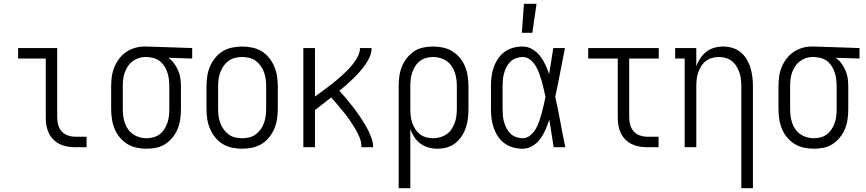

<svg xmlns="http://www.w3.org/2000/svg" viewBox="-20 -772 4540 1007"><path d="M374 0Q354 0 333 -3.5Q312 -7 293.5 -16Q275 -25 260 -40Q245 -55 236 -74Q227 -93 223.5 -113.5Q220 -134 220 -155V-465H75V-520H280V-155Q280 -135 285.5 -116Q291 -97 304 -82.5Q317 -68 336 -61.5Q355 -55 374 -55H434V0Z M749 8Q723 8 696.5 2.5Q670 -3 647.5 -17Q625 -31 608 -51.5Q591 -72 581 -96.5Q571 -121 567 -147.5Q563 -174 563 -200V-320Q563 -345 566.5 -370.5Q570 -396 579.5 -419.5Q589 -443 604.5 -463.5Q620 -484 641 -498.5Q662 -513 686.5 -520.5Q711 -528 737 -528H750L988 -520V-465L863 -469Q880 -457 893 -439.5Q906 -422 914.5 -402.5Q923 -383 926 -362Q929 -341 929 -320V-200Q929 -174 925.5 -148Q922 -122 912.5 -98Q903 -74 886.5 -53Q870 -32 848.5 -17.5Q827 -3 801 2.5Q775 8 749 8ZM749 -47Q767 -47 785 -52Q803 -57 817.5 -68Q832 -79 842 -95Q852 -111 858 -128Q864 -145 866 -163.5Q868 -182 868 -200V-320Q868 -337 866 -354.5Q864 -372 859 -388.5Q854 -405 845 -420.5Q836 -436 823 -447.5Q810 -459 793.5 -465Q777 -471 760 -472L750 -473H741Q723 -473 706 -467Q689 -461 674.5 -450Q660 -439 650 -423.5Q640 -408 634 -391Q628 -374 626 -356Q624 -338 624 -320V-200Q624 -181 626.5 -162.5Q629 -144 635 -126.5Q641 -109 652 -93.5Q663 -78 678.5 -67.5Q694 -57 712 -52Q730 -47 749 -47Z M1250 8Q1224 8 1197.5 2.5Q1171 -3 1148.5 -16.5Q1126 -30 1109 -51Q1092 -72 1081.5 -96.5Q1071 -121 1067 -147.5Q1063 -174 1063 -200V-320Q1063 -346 1067 -372.5Q1071 -399 1081.5 -423.5Q1092 -448 1109 -469Q1126 -490 1148.5 -503.5Q1171 -517 1197.5 -522.5Q1224 -528 1250 -528Q1276 -528 1302.5 -522.5Q1329 -517 1351.5 -503.5Q1374 -490 1391 -469Q1408 -448 1418.5 -423.5Q1429 -399 1433 -372.5Q1437 -346 1437 -320V-200Q1437 -174 1433 -147.5Q1429 -121 1418.5 -96.5Q1408 -72 1391 -51Q1374 -30 1351.5 -16.5Q1329 -3 1302.5 2.5Q1276 8 1250 8ZM1250 -47Q1269 -47 1287.5 -51.5Q1306 -56 1321 -67Q1336 -78 1347 -93.5Q1358 -109 1364.5 -126.5Q1371 -144 1373.5 -162.5Q1376 -181 1376 -200V-320Q1376 -339 1373.5 -357.5Q1371 -376 1364.5 -393.5Q1358 -411 1347 -426.5Q1336 -442 1321 -453Q1306 -464 1287.5 -468.5Q1269 -473 1250 -473Q1231 -473 1212.5 -468.5Q1194 -464 1179 -453Q1164 -442 1153 -426.5Q1142 -411 1135.5 -393.5Q1129 -376 1126.5 -357.5Q1124 -339 1124 -320V-200Q1124 -181 1126.5 -162.5Q1129 -144 1135.5 -126.5Q1142 -109 1153 -93.5Q1164 -78 1179 -67Q1194 -56 1212.5 -51.5Q1231 -47 1250 -47Z M1571 0V-520H1632V-266Q1650 -279 1668 -292Q1686 -305 1703.5 -318.5Q1721 -332 1738.5 -346Q1756 -360 1772.5 -375Q1789 -390 1804.5 -406Q1820 -422 1833.5 -439.5Q1847 -457 1857.5 -477.5Q1868 -498 1868 -520H1929Q1929 -496 1919 -473.5Q1909 -451 1895 -431.5Q1881 -412 1865 -394Q1849 -376 1832 -359.5Q1815 -343 1797 -327Q1779 -311 1760 -296Q1775 -280 1789 -263Q1803 -246 1817 -229Q1831 -212 1844 -194.5Q1857 -177 1869 -159Q1881 -141 1892.5 -122Q1904 -103 1913.5 -83.5Q1923 -64 1930 -43Q1937 -22 1937 0H1876Q1876 -26 1866 -50.5Q1856 -75 1843 -97Q1830 -119 1815 -140.5Q1800 -162 1784 -182Q1768 -202 1751 -222Q1734 -242 1717 -261Q1696 -244 1674.5 -227.5Q1653 -211 1632 -195V0Z M2071 215V-320Q2071 -346 2074.5 -372Q2078 -398 2087.5 -422Q2097 -446 2113.5 -467Q2130 -488 2151.5 -502.5Q2173 -517 2199 -522.5Q2225 -528 2251 -528Q2277 -528 2303.5 -522.5Q2330 -517 2352.5 -503Q2375 -489 2392 -468.5Q2409 -448 2419 -423.5Q2429 -399 2433 -372.5Q2437 -346 2437 -320V-200Q2437 -175 2434 -150Q2431 -125 2423 -101.5Q2415 -78 2401 -57Q2387 -36 2367 -20.5Q2347 -5 2323 1.5Q2299 8 2274 8Q2250 8 2227 1.5Q2204 -5 2185 -19Q2166 -33 2153 -53Q2140 -73 2132 -95V215ZM2251 -47Q2270 -47 2288 -52Q2306 -57 2321.5 -67.5Q2337 -78 2347.5 -93.5Q2358 -109 2364.5 -126.5Q2371 -144 2373.5 -162.5Q2376 -181 2376 -200V-320Q2376 -339 2373.5 -357.5Q2371 -376 2365 -393.5Q2359 -411 2348 -426.5Q2337 -442 2321.5 -452.5Q2306 -463 2288 -468Q2270 -473 2251 -473Q2233 -473 2215 -468Q2197 -463 2182.5 -452Q2168 -441 2158 -425Q2148 -409 2142 -392Q2136 -375 2134 -356.5Q2132 -338 2132 -320V-200Q2132 -182 2134 -163.5Q2136 -145 2142 -128Q2148 -111 2158 -95Q2168 -79 2182.5 -68Q2197 -57 2215 -52Q2233 -47 2251 -47Z M2721 8Q2696 8 2671.5 1.5Q2647 -5 2626.5 -20Q2606 -35 2592 -56Q2578 -77 2569.5 -101Q2561 -125 2558 -150Q2555 -175 2555 -200V-320Q2555 -345 2558 -370Q2561 -395 2569.5 -419Q2578 -443 2592 -464Q2606 -485 2626.5 -500Q2647 -515 2671.5 -521.5Q2696 -528 2721 -528Q2748 -528 2772 -514Q2796 -500 2812.5 -478.5Q2829 -457 2840.5 -432.5Q2852 -408 2860 -383Q2866 -417 2871 -451.5Q2876 -486 2882 -520H2943Q2930 -456 2918 -391.5Q2906 -327 2892 -264Q2907 -198 2919 -132Q2931 -66 2945 0H2884Q2878 -36 2872.5 -72Q2867 -108 2861 -144Q2852 -117 2841 -91.5Q2830 -66 2814 -44Q2798 -22 2773.5 -7Q2749 8 2721 8ZM2721 -47Q2743 -47 2761 -62Q2779 -77 2790 -96Q2801 -115 2808 -136Q2815 -157 2821 -178Q2827 -199 2831.5 -220.5Q2836 -242 2841 -264Q2836 -285 2831.5 -306Q2827 -327 2821 -347.5Q2815 -368 2807.5 -388.5Q2800 -409 2789 -427Q2778 -445 2760.5 -459Q2743 -473 2721 -473Q2704 -473 2687 -467Q2670 -461 2657.5 -449Q2645 -437 2637 -421.5Q2629 -406 2624 -389Q2619 -372 2617.5 -354.5Q2616 -337 2616 -320V-200Q2616 -183 2617.5 -165.5Q2619 -148 2624 -131Q2629 -114 2637 -98.5Q2645 -83 2657.5 -71Q2670 -59 2687 -53Q2704 -47 2721 -47ZM2717 -600 2728 -752H2794L2772 -600Z M3374 0Q3354 0 3333 -3.5Q3312 -7 3293.5 -16Q3275 -25 3260 -40Q3245 -55 3236 -74Q3227 -93 3223.5 -113.5Q3220 -134 3220 -155V-465H3065V-520H3435V-465H3280V-155Q3280 -135 3285.5 -116Q3291 -97 3304 -82.5Q3317 -68 3336 -61.5Q3355 -55 3374 -55H3434V0Z M3868 215V-320Q3868 -338 3866 -356.5Q3864 -375 3858 -392Q3852 -409 3842.5 -424.5Q3833 -440 3818.5 -451.5Q3804 -463 3786 -468Q3768 -473 3750 -473Q3732 -473 3714 -468Q3696 -463 3681.5 -451.5Q3667 -440 3657.5 -424.5Q3648 -409 3642 -392Q3636 -375 3634 -356.5Q3632 -338 3632 -320V0H3571V-465H3521V-520H3632V-425Q3640 -447 3653 -466.5Q3666 -486 3684.5 -500.5Q3703 -515 3726 -521.5Q3749 -528 3773 -528Q3797 -528 3821 -521Q3845 -514 3864 -498.5Q3883 -483 3896 -461.5Q3909 -440 3916 -416.5Q3923 -393 3926 -369Q3929 -345 3929 -320V215Z M4249 8Q4223 8 4196.5 2.5Q4170 -3 4147.5 -17Q4125 -31 4108 -51.5Q4091 -72 4081 -96.5Q4071 -121 4067 -147.5Q4063 -174 4063 -200V-320Q4063 -345 4066.5 -370.5Q4070 -396 4079.5 -419.5Q4089 -443 4104.5 -463.5Q4120 -484 4141 -498.5Q4162 -513 4186.5 -520.5Q4211 -528 4237 -528H4250L4488 -520V-465L4363 -469Q4380 -457 4393 -439.5Q4406 -422 4414.5 -402.5Q4423 -383 4426 -362Q4429 -341 4429 -320V-200Q4429 -174 4425.5 -148Q4422 -122 4412.5 -98Q4403 -74 4386.5 -53Q4370 -32 4348.5 -17.5Q4327 -3 4301 2.5Q4275 8 4249 8ZM4249 -47Q4267 -47 4285 -52Q4303 -57 4317.5 -68Q4332 -79 4342 -95Q4352 -111 4358 -128Q4364 -145 4366 -163.5Q4368 -182 4368 -200V-320Q4368 -337 4366 -354.5Q4364 -372 4359 -388.5Q4354 -405 4345 -420.5Q4336 -436 4323 -447.5Q4310 -459 4293.5 -465Q4277 -471 4260 -472L4250 -473H4241Q4223 -473 4206 -467Q4189 -461 4174.5 -450Q4160 -439 4150 -423.5Q4140 -408 4134 -391Q4128 -374 4126 -356Q4124 -338 4124 -320V-200Q4124 -181 4126.5 -162.5Q4129 -144 4135 -126.5Q4141 -109 4152 -93.5Q4163 -78 4178.5 -67.5Q4194 -57 4212 -52Q4230 -47 4249 -47Z"/></svg>

Font: Iosevka Curly Slab Light
Style: Regular
Weight: 300
Monospace: yes
Designer: Belleve Invis
Foundry: Belleve Invis
Version: Version 22.1.2; ttfautohint (v1.8.4)